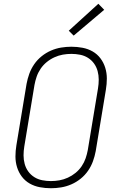

<svg xmlns="http://www.w3.org/2000/svg" viewBox="-20 -991 640 1019"><path d="M250 8Q220 8 191 2.5Q162 -3 137.5 -17Q113 -31 96 -53.5Q79 -76 70.5 -103.5Q62 -131 62 -160.5Q62 -190 67 -220L121 -546Q126 -573 135.5 -599.5Q145 -626 161.5 -650Q178 -674 201 -692.5Q224 -711 250.5 -722.5Q277 -734 304.5 -738.5Q332 -743 359 -743Q389 -743 418 -737.5Q447 -732 471.5 -718Q496 -704 513 -681.5Q530 -659 538.5 -631.5Q547 -604 547 -574.5Q547 -545 542 -515L488 -189Q483 -162 473.5 -135.5Q464 -109 447.5 -85Q431 -61 408 -42.5Q385 -24 358.5 -12.5Q332 -1 304.5 3.5Q277 8 250 8ZM250 -30Q273 -30 295.5 -34Q318 -38 340 -48Q362 -58 381 -73.5Q400 -89 413.5 -109Q427 -129 434.5 -151Q442 -173 446 -195L500 -521Q504 -545 504 -568.5Q504 -592 498 -614Q492 -636 479 -654Q466 -672 447 -684Q428 -696 405 -700.5Q382 -705 359 -705Q336 -705 313.5 -701Q291 -697 269 -687Q247 -677 228 -661.5Q209 -646 195.5 -626Q182 -606 174.5 -584Q167 -562 163 -540L109 -214Q105 -190 105 -166.5Q105 -143 111 -121Q117 -99 130 -81Q143 -63 162 -51Q181 -39 204 -34.5Q227 -30 250 -30ZM371 -802 345 -828 502 -971 533 -939Z"/></svg>

Font: Iosevka SS04 XLt Ex Obl
Style: Regular
Weight: 200
Width: 7
Italic angle: -9°
Monospace: yes
Designer: Belleve Invis
Foundry: Belleve Invis
Version: Version 19.0.0; ttfautohint (v1.8.4)